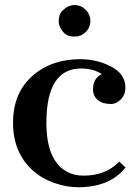

<svg xmlns="http://www.w3.org/2000/svg" viewBox="-20 -747 541 776"><path d="M487.3 -70.3Q424.8 9.8 294.9 9.8Q249 9.8 198.7 -7.8Q148.4 -25.4 111.3 -59.1Q32.7 -131.3 32.7 -250.7Q32.7 -370.1 109.6 -439Q186.5 -507.8 304.7 -507.8Q372.1 -507.8 429.4 -477.8Q486.8 -447.8 486.8 -393.1Q486.8 -363.8 468.3 -345.2Q449.7 -326.7 428.7 -326.7Q394 -326.7 375 -342.8Q356 -358.9 356 -386.2Q356 -430.7 391.6 -447.8Q355.5 -470.2 308.1 -470.2Q167.5 -470.2 167.5 -251Q167.5 -96.7 252.4 -51.8Q280.8 -37.1 318.4 -37.1Q407.2 -37.1 461.9 -93.8ZM345.2 -662.1Q345.2 -635.7 326.2 -617.4Q307.1 -599.1 281 -599.1Q254.9 -599.1 240.7 -612.3Q217.3 -635.3 217.3 -662.1Q217.3 -689 231 -702.6Q254.9 -726.6 281 -726.6Q307.1 -726.6 326.2 -707.5Q345.2 -688.5 345.2 -662.1Z"/></svg>

Font: Cantata One
Style: Regular
Weight: 400
Designer: Joana Maria Correia da Silva
Foundry: Joana Maria Correia da Silva
Version: Version 1.002